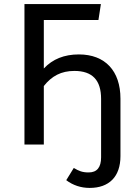

<svg xmlns="http://www.w3.org/2000/svg" viewBox="-20 -709 646 942"><path d="M367 -442C295 -442 238 -419 195 -373V-611H463L475 -689H100V0H195V-287C234 -336 280 -361 345 -361C434 -361 476 -315 476 -224V63C476 112 456 137 415 137C384 137 367 130 342 115L305 175C338 200 377 213 420 213C515 213 571 158 571 57V-225C571 -361 496 -442 367 -442Z"/></svg>

Font: Fira Sans
Style: Regular
Weight: 400
Designer: Carrois Corporate & Edenspiekermann AG
Foundry: Carrois Corporate GbR & Edenspiekermann AG
Version: Version 4.203